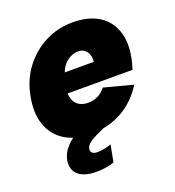

<svg xmlns="http://www.w3.org/2000/svg" viewBox="-126 -607 810 887"><g transform="rotate(-20 278.5 -163.5)"><path d="M235 7Q157 7 106 -25.5Q55 -58 35 -117Q15 -176 31 -255Q45 -329 88 -386Q131 -443 193.5 -475Q256 -507 329 -507Q405 -507 455 -476.5Q505 -446 524.5 -390Q544 -334 529 -259Q527 -248 523.5 -235Q520 -222 515 -206H196Q197 -183 206 -166.5Q215 -150 232 -141.5Q249 -133 272 -133Q298 -133 320 -144Q342 -155 358 -176L499 -139Q455 -68 387 -30.5Q319 7 235 7ZM359 -302Q362 -323 356 -339Q350 -355 336.5 -364Q323 -373 304 -372Q285 -371 267.5 -362Q250 -353 237 -337.5Q224 -322 217 -302ZM296 -75 314 -7 272 13Q236 29 220.5 41.5Q205 54 202 68Q200 81 208 88.5Q216 96 234 96Q263 96 302 83L286 166Q266 173 243.5 176.5Q221 180 197 180Q161 180 134 169Q107 158 95 136Q83 114 89 81Q97 43 133 9Q169 -25 260 -60Z"/></g></svg>

Font: Albert Sans Black
Style: Italic
Weight: 900
Italic angle: -11.25°
Designer: Andreas Rasmussen
Foundry: a.Foundry
Version: Version 1.025